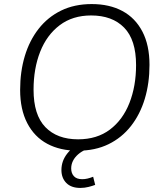

<svg xmlns="http://www.w3.org/2000/svg" viewBox="-20 -733 799 944"><path d="M362 8Q276 8 212.5 -26Q149 -60 114 -127.5Q79 -195 79 -291Q79 -381 102 -457.5Q125 -534 170 -591.5Q215 -649 280.5 -681Q346 -713 431 -713Q518 -713 581.5 -679Q645 -645 680 -578Q715 -511 715 -414Q715 -324 692 -247.5Q669 -171 624 -113.5Q579 -56 513.5 -24Q448 8 362 8ZM364 -48Q457 -48 520.5 -96Q584 -144 616.5 -227Q649 -310 649 -413Q649 -537 590.5 -597Q532 -657 428 -657Q337 -657 273.5 -609Q210 -561 177.5 -478.5Q145 -396 145 -292Q145 -168 203 -108Q261 -48 364 -48ZM375 191Q330 191 306 166.5Q282 142 282 103Q282 58 311 21.5Q340 -15 386 -34L407 0Q381 11 364 26Q347 41 338.5 58.5Q330 76 330 95Q330 119 343.5 133.5Q357 148 384 148Q397 148 410 145Q423 142 438 136L448 176Q435 181 415.5 186Q396 191 375 191Z"/></svg>

Font: Nunito Sans 12pt Light
Style: Italic
Weight: 300
Italic angle: -9°
Designer: Vernon Adams
Foundry: Vernon Adams
Version: Version 3.101;gftools[0.9.27]